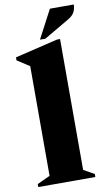

<svg xmlns="http://www.w3.org/2000/svg" viewBox="-100 -966 572 1014"><g transform="rotate(-10 186.0 -458.5)"><path d="M20 0V-16L89 -48V-636L23 -679V-695L253 -750H269V-48L326 -16V0ZM164 -765 244 -917H372Q372 -896 363 -877.5Q354 -859 328 -844L193 -765Z"/></g></svg>

Font: Spectral ExtraBold
Style: Regular
Weight: 800
Designer: Jean-Baptiste Levee
Foundry: Production Type
Version: Version 2.001